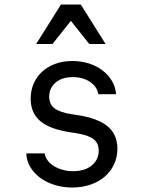

<svg xmlns="http://www.w3.org/2000/svg" viewBox="-20 -822 640 856"><path d="M97.2 -138Q98.4 -105.4 114.7 -77.8Q131 -50.2 158.6 -29.7Q186.2 -9.2 223.1 2.4Q260 14 302.4 14Q346.4 14 383.5 1.1Q420.6 -11.8 447.1 -34.6Q473.6 -57.4 488.5 -89.3Q503.4 -121.2 503.4 -158.8Q503.4 -222.4 459.7 -258.9Q416 -295.4 322.4 -309.4L297.8 -313Q245.4 -321.6 222.4 -339.6Q199.4 -357.6 199.4 -390.4Q199.4 -430 228.2 -454.1Q257 -478.2 304.6 -478.2Q349.8 -478.2 381.4 -456.9Q413 -435.6 418.4 -402H497.4Q495.2 -434 479.3 -460.9Q463.4 -487.8 437.4 -507.8Q411.4 -527.8 377 -538.9Q342.6 -550 302.6 -550Q261.2 -550 227.1 -537.6Q193 -525.2 168.5 -503Q144 -480.8 130.4 -449.9Q116.8 -419 116.8 -382Q116.8 -318.4 159.2 -282.4Q201.6 -246.4 292.2 -232.4L316.8 -228.8Q372.4 -220.2 396.2 -202.2Q420 -184.2 420 -151Q420 -109.2 388.7 -84Q357.4 -58.8 305.8 -58.8Q281 -58.8 259.1 -65Q237.2 -71.2 220.2 -81.6Q203.2 -92 192.4 -106.7Q181.6 -121.4 179 -138ZM141.2 -625.8H214L296 -729L378 -625.8H450.8L340.2 -801.8H251.8Z"/></svg>

Font: CommitMonoV143 ExtLt
Style: Regular
Weight: 200
Monospace: yes
Designer: Eigil Nikolajsen
Foundry: Eigil Nikolajsen
Version: Version 1.143